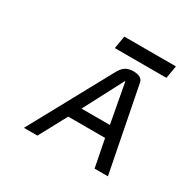

<svg xmlns="http://www.w3.org/2000/svg" viewBox="-155 -898 1097 1073"><g transform="rotate(30 393.5 -361.0)"><path d="M354 -722 340 -640H673L687 -722ZM558 -545C553 -570 527 -580 495 -580C433 -579 418 -539 402 -511L123 0H210L306 -178H544L579 0H665ZM481 -508H484L531 -254H348Z"/></g></svg>

Font: Charger Monospace
Style: Regular
Weight: 400
Designer: Jasper
Foundry: Cannot Into Space Fonts
Version: Version 0.980